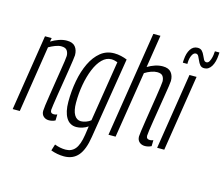

<svg xmlns="http://www.w3.org/2000/svg" viewBox="-127 -911 1515 1303"><g transform="rotate(15 630.5 -260.0)"><path d="M89 -534H136L131 -508Q157 -524 185.5 -534Q214 -544 241 -544Q282 -544 300.5 -521.5Q319 -499 319 -462Q319 -454 314.5 -424Q310 -394 303.5 -351Q297 -308 289 -261Q281 -214 274.5 -171.5Q268 -129 263.5 -99Q259 -69 259 -62Q259 -38 283 -38Q288 -38 293.5 -39Q299 -40 307 -43L306 -1Q295 5 283.5 7.5Q272 10 261 10Q238 10 223 -4Q208 -18 208 -42Q208 -52 212 -83Q216 -114 223 -157Q230 -200 237 -246.5Q244 -293 251 -335Q258 -377 262 -406Q266 -435 266 -443Q266 -465 255 -481Q244 -497 214 -497Q195 -497 172 -488Q149 -479 128 -467L55 0H5Z M331 203 345 158Q384 173 422 173Q464 173 489 143Q514 113 525 42L534 -20Q515 -7 493.5 -0.5Q472 6 453 6Q406 6 381.5 -34.5Q357 -75 357 -146Q357 -223 370.5 -294.5Q384 -366 411 -422Q438 -478 478.5 -511Q519 -544 574 -544Q598 -544 622 -538.5Q646 -533 665 -525L573 43Q559 135 522.5 177.5Q486 220 423 220Q400 220 376 215.5Q352 211 331 203ZM609 -491Q598 -495 587.5 -497.5Q577 -500 565 -500Q530 -500 501 -471Q472 -442 451.5 -392Q431 -342 420 -280.5Q409 -219 409 -154Q409 -98 426 -69Q443 -40 473 -40Q489 -40 508.5 -47Q528 -54 541 -65Z M933 -62Q933 -38 958 -38Q962 -38 968 -39Q974 -40 982 -43L981 -1Q969 5 957.5 7.5Q946 10 936 10Q912 10 896.5 -4Q881 -18 881 -43Q881 -52 885.5 -83Q890 -114 896.5 -157Q903 -200 910.5 -246.5Q918 -293 924.5 -335.5Q931 -378 935 -407Q939 -436 939 -443Q939 -465 928.5 -480.5Q918 -496 888 -496Q869 -496 845.5 -487.5Q822 -479 802 -466L728 0H678L795 -740H845L809 -511Q834 -526 861 -535Q888 -544 915 -544Q956 -544 974.5 -521Q993 -498 993 -462Q993 -454 988.5 -424Q984 -394 977 -351Q970 -308 962.5 -261Q955 -214 948 -171.5Q941 -129 937 -99Q933 -69 933 -62Z M1070 0H1020L1104 -534H1154ZM1039 -603Q1039 -608 1039 -612Q1039 -616 1040 -625Q1043 -671 1061.5 -699Q1080 -727 1111 -727Q1131 -727 1142 -715Q1153 -703 1159.5 -687.5Q1166 -672 1173 -659.5Q1180 -647 1192 -647Q1205 -647 1212.5 -661Q1220 -675 1224 -693Q1228 -711 1228 -724Q1229 -726 1229 -729Q1229 -732 1229 -734H1261Q1261 -727 1260 -718Q1257 -666 1238 -635Q1219 -604 1188 -604Q1169 -604 1158.5 -616.5Q1148 -629 1141.5 -645Q1135 -661 1128 -673.5Q1121 -686 1109 -686Q1093 -686 1082.5 -664.5Q1072 -643 1071 -613Q1071 -607 1071 -606Q1071 -605 1071 -603Z"/></g></svg>

Font: Georama Condensed Light
Style: Italic
Weight: 300
Width: 3
Italic angle: -9°
Designer: Jean-Baptiste Levee
Foundry: Production Type
Version: Version 1.000